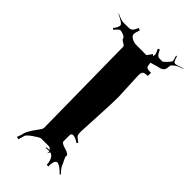

<svg xmlns="http://www.w3.org/2000/svg" viewBox="-295 -913 989 989"><g transform="rotate(45 199.5 -418.5)"><path d="M231.4 -41 230.5 -47.9Q227.5 -47.9 205.1 -45.9V-50.8L227.5 -53.2Q219.2 -64 208.5 -64H154.3Q146.5 -64 114.5 -41.7Q82.5 -19.5 82.5 -6.8L74.2 22L60.5 18.1L70.3 -8.8Q70.3 -30.3 112.3 -86.4Q126.5 -105 126.5 -112.8L119.1 -695.8Q119.1 -704.1 104.7 -711.4Q90.3 -718.8 88.6 -726.8Q86.9 -734.9 72.5 -741Q58.1 -747.1 49.6 -747.1Q41 -747.1 21.5 -722.2L13.2 -728Q31.2 -749 31.2 -764.2Q31.2 -776.9 -18.6 -799.8L-17.6 -801.8Q17.1 -786.1 30.3 -786.1H69.3Q82 -786.1 89.8 -792.5Q97.7 -798.8 107.4 -821.8L120.1 -816.9Q111.3 -793.9 111.3 -781.5Q111.3 -769 127.2 -760Q143.1 -751 161.1 -751H234.4L254.4 -778.8L261.2 -772Q264.2 -774.9 264.2 -783.4Q264.2 -792 252.4 -815.9L262.2 -820.8Q273.4 -797.9 279.8 -792Q286.1 -786.1 296.4 -786.1H315.4Q319.3 -786.1 335.9 -803.5Q352.5 -820.8 352.5 -826.2Q352.5 -831.5 344.2 -856.9L349.1 -858.9Q356.9 -835.4 360.6 -829.8Q364.3 -824.2 369.1 -824.2H372.1Q381.8 -824.2 417.5 -837.9L418.5 -835.9Q384.8 -823.7 375.5 -815.9L362.3 -804.2Q358.4 -799.8 358.2 -790.5Q357.9 -781.2 355 -772.7Q352.1 -764.2 346.2 -760.3Q336.9 -753.9 327.4 -752.2Q317.9 -750.5 300.5 -745.1Q283.2 -739.7 276.4 -737.8L279.3 -719.2Q280.3 -710 287.6 -706.5Q294.9 -703.1 315.4 -703.1V-680.2Q291.5 -680.2 284.2 -672.9Q284.2 -669.9 284.7 -663.8Q285.2 -657.7 285.2 -653.8L283.2 -671.9Q278.3 -667 278.3 -648.9L285.2 -496.1Q285.2 -447.8 279.8 -354Q274.4 -260.3 273.9 -236.6Q273.4 -212.9 278.8 -205.6Q284.2 -198.2 305.2 -184.1L300.3 -175.8Q274.4 -192.9 260.3 -192.9Q246.1 -192.9 246.1 -179.2V-136.2Q246.1 -123 278.3 -114.5Q310.5 -106 310.5 -91.8L309.1 -87.9Q309.1 -83.5 316.4 -69.8Q323.7 -56.2 325.2 -51.8Q330.6 -31.7 357.4 -4.9L353.5 0Q322.3 -31.2 306.2 -35.2H305.2L302.2 -36.1Q282.2 -36.1 282.2 12.2L270.5 11.2Q270.5 -7.8 262.5 -25.4Q254.4 -43 238.3 -46.9L228.5 -28.8Q231.4 -35.6 231.4 -41ZM290.5 -621.1Q286.6 -640.6 285.2 -653.8Z"/></g></svg>

Font: Eater
Style: Regular
Weight: 400
Version: Version 001.002